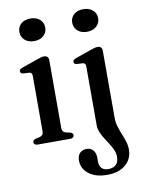

<svg xmlns="http://www.w3.org/2000/svg" viewBox="-99 -766 803 1067"><g transform="rotate(-10 302.0 -232.0)"><path d="M211.5 -450.5V-69.5Q211.5 -56 216.8 -49Q222 -42 232 -39.5L254.5 -34.5Q263.5 -32 267.8 -27.8Q272 -23.5 272 -16.5Q272 -9 266.2 -4.5Q260.5 0 249 0H67.5Q56.5 0 50.8 -4.5Q45 -9 45 -16.5Q45 -23 49.2 -27.2Q53.5 -31.5 62.5 -34L86 -39.5Q96 -42.5 101 -49Q106 -55.5 106 -69V-379Q106 -390.5 102.2 -395.5Q98.5 -400.5 90 -401.5L56 -403Q47.5 -404.5 43.8 -408Q40 -411.5 40 -417.5Q40 -424 44.2 -428.2Q48.5 -432.5 59.5 -436.5L142.5 -465.5Q158.5 -471.5 168.5 -474Q178.5 -476.5 185.5 -476.5Q198.5 -476.5 205 -469.5Q211.5 -462.5 211.5 -450.5ZM147.5 -569.5Q115 -569.5 95 -587.5Q75 -605.5 75 -633.5Q75 -662 95 -679.5Q115 -697 147.5 -697Q180.5 -697 200.8 -679.2Q221 -661.5 221 -633.5Q221 -605.5 200.8 -587.5Q180.5 -569.5 147.5 -569.5ZM513.5 -71Q513.5 -45.5 520.8 -22.2Q528 1 537.2 23.8Q546.5 46.5 553.8 69Q561 91.5 561 115Q561 168 522.5 200.5Q484 233 419.5 233Q373 233 341.5 218.8Q310 204.5 293.5 181Q277 157.5 277 129.5Q277 100.5 291.2 85.8Q305.5 71 330 71Q352.5 71 366.2 86.8Q380 102.5 380 128.5V151Q380 176 393 189.2Q406 202.5 431 202.5Q459 202 474 187Q489 172 489 143.5Q489 123.5 480.8 104.5Q472.5 85.5 460.5 67Q448.5 48.5 436.5 29.5Q424.5 10.5 416.2 -9.2Q408 -29 408 -50V-379Q408 -390.5 404.2 -395.5Q400.5 -400.5 392 -401.5L358 -403Q349.5 -404.5 345.8 -408Q342 -411.5 342 -417.5Q342 -424 346.2 -428.2Q350.5 -432.5 361.5 -436.5L444.5 -465.5Q461 -471.5 470.8 -474Q480.5 -476.5 487.5 -476.5Q501 -476.5 507.2 -469.5Q513.5 -462.5 513.5 -450.5ZM446 -569.5Q413.5 -569.5 393.2 -587.5Q373 -605.5 373 -633.5Q373 -662 393.2 -679.5Q413.5 -697 446 -697Q478.5 -697 499 -679.2Q519.5 -661.5 519.5 -633.5Q519.5 -605.5 499 -587.5Q478.5 -569.5 446 -569.5Z"/></g></svg>

Font: Fraunces 11pt
Style: Regular
Weight: 400
Version: Version 1.000;[b76b70a41]